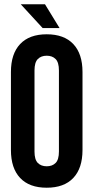

<svg xmlns="http://www.w3.org/2000/svg" viewBox="-20 -868 436 896"><path d="M141 -161Q141 -123 156.5 -107.5Q172 -92 198 -92Q224 -92 239.5 -107.5Q255 -123 255 -161V-539Q255 -577 239.5 -592.5Q224 -608 198 -608Q172 -608 156.5 -592.5Q141 -577 141 -539ZM31 -532Q31 -617 74 -662.5Q117 -708 198 -708Q279 -708 322 -662.5Q365 -617 365 -532V-168Q365 -83 322 -37.5Q279 8 198 8Q117 8 74 -37.5Q31 -83 31 -168ZM190 -848 258 -737H179L77 -848Z"/></svg>

Font: Bebas Neue
Style: Regular
Weight: 400
Designer: Ryoichi Tsunekawa
Foundry: Ryoichi Tsunekawa
Version: Version 1.300